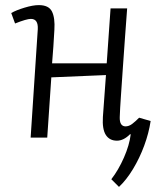

<svg xmlns="http://www.w3.org/2000/svg" viewBox="-20 -539 632 752"><path d="M395 -245 181 -236 165 0H100L128 -425Q130 -465 101 -465Q84 -465 39 -447L24 -488Q43 -499 76 -509Q109 -519 132 -519Q171 -519 183.5 -494Q196 -469 193 -422Q191 -388 189 -356.5Q187 -325 184 -291H398L413 -506H478Q474 -452 469.5 -391Q465 -330 461 -270.5Q457 -211 453.5 -161Q450 -111 449 -80Q448 -45 471 -44Q485 -44 497.5 -53.5Q510 -63 525 -78L570 -65Q563 -18 545 31Q527 80 501 123Q475 166 446 193L416 163Q444 127 465.5 78Q487 29 492 -13H489Q464 12 438 12Q409 12 394.5 -10.5Q380 -33 383 -81Z"/></svg>

Font: Literata 12pt Light
Style: Italic
Weight: 300
Italic angle: -2°
Designer: Latin by Veronika Burian and Jose Scaglione. Greek by Irene Vlachou. Cyrillic by Vera Evstafieva
Foundry: TypeTogether
Version: Version 3.002